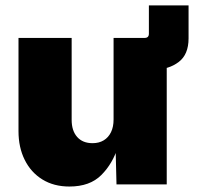

<svg xmlns="http://www.w3.org/2000/svg" viewBox="-20 -681 732 709"><path d="M481.4 -424.3V-541H514.2Q529.8 -541 529.8 -556.6V-661.1H676.3V-539.1Q676.3 -479.5 639.6 -451.9Q603 -424.3 550.3 -424.3ZM236.3 7.8Q178.7 7.8 136.5 -18.3Q94.2 -44.4 71.3 -90.6Q48.3 -136.7 48.3 -196.8V-541H244.6V-238.3Q244.6 -198.2 264.9 -175.3Q285.2 -152.3 321.8 -152.3Q345.7 -152.3 363 -162.8Q380.4 -173.3 389.9 -192.9Q399.4 -212.4 399.4 -239.7V-541H595.7V0H410.2L406.7 -140.1H416Q396.5 -77.1 354.2 -34.7Q312 7.8 236.3 7.8Z"/></svg>

Font: Inter 17pt Black
Style: Regular
Weight: 900
Version: Version 4.001;git-66647c0bb